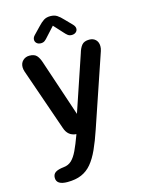

<svg xmlns="http://www.w3.org/2000/svg" viewBox="-132 -737 771 1049"><g transform="rotate(-15 253.0 -212.0)"><path d="M116.5 237.5Q54.5 237.5 54.5 197.5Q54.5 177 69.5 167Q84.5 157 117 153.5Q143.5 151 161.8 133.8Q180 116.5 195.5 83.8Q211 51 228.5 3L230.5 -3Q183.5 -6 167.5 -54.5L45.5 -406.5Q41 -420 41 -431.5Q41 -455 56 -469.2Q71 -483.5 93 -483.5Q121 -483.5 134.2 -468.8Q147.5 -454 156.5 -424.5L262 -109L368 -423Q376 -451.5 389.2 -467.5Q402.5 -483.5 431.5 -483.5Q454 -483.5 467.8 -469.8Q481.5 -456 481.5 -433Q481.5 -427 480.5 -420.5Q479.5 -414 477 -406.5L339 0Q318.5 61 298 106Q277.5 151 253.2 180Q229 209 196 223.2Q163 237.5 116.5 237.5ZM367.5 -585Q379.5 -572.5 379.5 -560Q379.5 -548 370.2 -540.2Q361 -532.5 346.5 -532.5Q333.5 -532.5 324.5 -539.5Q315.5 -546.5 306.5 -557L259.5 -608.5L212.5 -557Q203 -545.5 194.2 -539Q185.5 -532.5 172.5 -532.5Q158 -532.5 149 -540.5Q140 -548.5 140 -560.5Q140 -573.5 151.5 -585L189 -624Q206.5 -643 221.8 -652.8Q237 -662.5 259 -662.5Q281.5 -662.5 296.8 -652.8Q312 -643 329.5 -624Z"/></g></svg>

Font: Sono Medium
Style: Regular
Weight: 500
Designer: Tyler Finck
Foundry: Tyler Finck
Version: Version 2.112